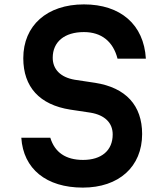

<svg xmlns="http://www.w3.org/2000/svg" viewBox="-20 -837 740 874"><path d="M209 -210H77C86 -68 191 17 357 17C521 17 627 -78 627 -227C627 -357 553 -438 413 -460L320 -474C256 -485 220 -521 220 -574C220 -647 274 -691 362 -691C442 -691 495 -648 515 -570H644C635 -725 529 -817 362 -817C194 -817 86 -721 86 -572C86 -441 160 -360 300 -338L393 -324C457 -313 493 -278 493 -225C493 -152 442 -109 358 -109C279 -109 229 -144 209 -210Z"/></svg>

Font: Martian Mono Std Md
Style: Regular
Weight: 500
Monospace: yes
Designer: Roman Shamin
Foundry: Evil Martians
Version: Version 1.000